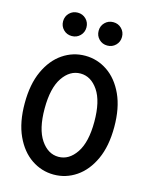

<svg xmlns="http://www.w3.org/2000/svg" viewBox="-138 -1030 876 1127"><g transform="rotate(15 300.0 -466.5)"><path d="M300 11Q226 11 164 -31Q102 -73 65 -153.5Q28 -234 28 -350Q28 -466 65 -546.5Q102 -627 164 -669Q226 -711 300 -711Q374 -711 436 -669Q498 -627 535 -546.5Q572 -466 572 -350Q572 -234 535 -153.5Q498 -73 436 -31Q374 11 300 11ZM300 -97Q364 -97 407.5 -161.5Q451 -226 451 -350Q451 -475 407.5 -539Q364 -603 300 -603Q236 -603 192.5 -539Q149 -475 149 -350Q149 -226 192.5 -161.5Q236 -97 300 -97ZM192 -802Q162 -802 141.5 -822.5Q121 -843 121 -873Q121 -903 141.5 -923.5Q162 -944 192 -944Q222 -944 242.5 -923.5Q263 -903 263 -873Q263 -843 242.5 -822.5Q222 -802 192 -802ZM408 -802Q378 -802 357.5 -822.5Q337 -843 337 -873Q337 -903 357.5 -923.5Q378 -944 408 -944Q438 -944 458.5 -923.5Q479 -903 479 -873Q479 -843 458.5 -822.5Q438 -802 408 -802Z"/></g></svg>

Font: Red Hat Mono Medium
Style: Regular
Weight: 500
Monospace: yes
Designer: Pentagram, MCKL
Foundry: Pentagram, MCKL
Version: Version 1.023; ttfautohint (v1.8.3)